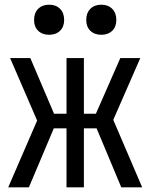

<svg xmlns="http://www.w3.org/2000/svg" viewBox="-20 -797 640 817"><path d="M15 0 138 -284 23 -550H109L210 -313H263V-550H337V-313H388L492 -550H577L462 -287L585 0H496L391 -251H337V0H263V-251H209L103 0ZM411 -649Q382 -649 364.5 -666Q347 -683 347 -712Q347 -742 364.5 -759.5Q382 -777 411 -777Q440 -777 457.5 -759.5Q475 -742 475 -712Q475 -683 457.5 -666Q440 -649 411 -649ZM189 -649Q160 -649 142.5 -666Q125 -683 125 -712Q125 -742 142.5 -759.5Q160 -777 189 -777Q218 -777 235.5 -759.5Q253 -742 253 -712Q253 -683 235.5 -666Q218 -649 189 -649Z"/></svg>

Font: JetBrainsMonoNL NF
Style: Regular
Weight: 400
Designer: Philipp Nurullin, Konstantin Bulenkov
Foundry: JetBrains
Version: Version 2.304; ttfautohint (v1.8.4.7-5d5b);Nerd Fonts 3.2.1